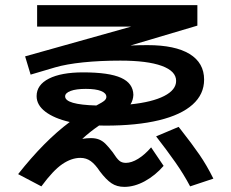

<svg xmlns="http://www.w3.org/2000/svg" viewBox="-20 -729 904 750"><path d="M370.1 -59.6Q352.1 -86.9 334.5 -99.6Q316.9 -112.3 293.9 -112.3Q259.3 -112.3 223.4 -87.9Q187.5 -63.5 141.6 -1L50.8 -48.8Q152.3 -177.7 252.4 -252.4Q191.4 -266.6 157.2 -292.7Q123 -318.8 123 -353.5Q123 -397.5 171.1 -421.9Q219.2 -446.3 304.7 -446.3Q405.8 -446.3 452.9 -425Q500 -403.8 501 -358.4Q500 -337.4 489.7 -321.3Q574.7 -330.1 621.3 -354Q668 -377.9 668 -413.1Q668 -451.2 611.8 -471.7Q555.7 -492.2 450.2 -492.2Q371.1 -492.2 304.9 -485.4Q238.8 -478.5 195.3 -465.8L99.6 -437.5L78.1 -508.8L492.2 -625H125V-709H751V-628.9L489.7 -551.3Q522.9 -552.7 556.6 -552.7Q664.1 -552.7 720.7 -518.1Q777.3 -483.4 777.3 -418Q777.3 -360.8 732.4 -320.6Q687.5 -280.3 601.1 -259.3Q514.6 -238.3 391.6 -238.3L367.2 -238.8Q332 -214.8 301.3 -186.5Q318.8 -189.5 335 -189.5Q353.5 -189.5 366.9 -184.1Q380.4 -178.7 391.8 -167.5Q403.3 -156.2 419.9 -134.8Q435.5 -110.4 445.6 -101.6Q455.6 -92.8 471.7 -92.8Q493.7 -92.8 519.5 -108.6Q545.4 -124.5 570.3 -153.3L619.1 -81.1Q586.4 -43.5 545.7 -21.2Q504.9 1 465.8 1Q436.5 1 415.5 -13.2Q394.5 -27.3 370.1 -59.6ZM589.8 -196.3 677.7 -233.4Q679.7 -231.4 685.5 -223.6Q730 -167 758.8 -125.2Q787.6 -83.5 813.5 -31.2L722.7 -1Q697.8 -48.3 665 -95Q632.3 -141.6 589.8 -196.3ZM356.4 -316.9Q380.9 -329.6 388.2 -336.2Q395.5 -342.8 395.5 -350.6Q395.5 -365.2 374.8 -373.5Q354 -381.8 315.4 -381.8Q277.3 -381.8 255.9 -373.8Q234.4 -365.7 234.4 -352.5Q234.4 -320.3 356.4 -316.9Z"/></svg>

Font: Pretendard GOV SemiBold
Style: Regular
Weight: 600
Designer: Base glyphs from Inter by Rasmus Andersson; Hangeul glyphs from Noto Sans CJK(Source Han Sans) by Jang Soo-young and Kan
Foundry: Kil Hyung-jin
Version: Version 1.309